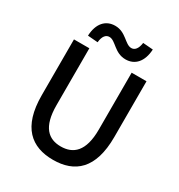

<svg xmlns="http://www.w3.org/2000/svg" viewBox="-219 -1095 1170 1254"><g transform="rotate(30 366.5 -468.0)"><path d="M367 13C530 13 640 -76 640 -316V-737H528V-308C528 -142 460 -88 367 -88C275 -88 209 -142 209 -308V-737H93V-316C93 -76 204 13 367 13ZM449 -792C519 -792 567 -843 572 -937L496 -943C490 -897 471 -875 445 -875C397 -875 365 -949 283 -949C212 -949 164 -898 160 -804L236 -798C240 -845 260 -867 286 -867C334 -867 365 -792 449 -792Z"/></g></svg>

Font: Source Han Sans JP Medium
Style: Regular
Weight: 500
Designer: Ryoko NISHIZUKA 西塚涼子 (kana, bopomofo & ideographs); Paul D. Hunt (Latin, Greek & Cyrillic); Sandoll Communications 산돌커뮤니
Foundry: Adobe
Version: Version 2.002;hotconv 1.0.116;makeotfexe 2.5.65601